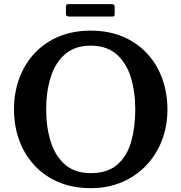

<svg xmlns="http://www.w3.org/2000/svg" viewBox="-20 -914 894 946"><path d="M49 -375Q49 -457 75 -527.8Q101 -598.5 150 -651.2Q199 -704 269 -733.5Q339 -763 427 -763Q515 -763 585 -733.5Q655 -704 704 -651.2Q753 -598.5 779 -527.8Q805 -457 805 -375Q805 -293 777.8 -222.2Q750.5 -151.5 700.2 -98.8Q650 -46 580.8 -16.5Q511.5 13 427 13Q339 13 269 -16.5Q199 -46 150 -98.8Q101 -151.5 75 -222.2Q49 -293 49 -375ZM207.5 -375Q207.5 -287 230 -215.8Q252.5 -144.5 300.8 -102.8Q349 -61 427 -61Q510 -61 558 -102.8Q606 -144.5 626.2 -215.8Q646.5 -287 646.5 -375Q646.5 -463 624.2 -534.2Q602 -605.5 553.5 -647.2Q505 -689 427 -689Q349 -689 300.8 -647.2Q252.5 -605.5 230 -534.2Q207.5 -463 207.5 -375ZM305 -848.5V-880Q305 -887 306.8 -890.2Q308.5 -893.5 315 -893.5H528Q537.5 -893.5 541.2 -890.8Q545 -888 545 -878V-847.5Q545 -839.5 543.5 -836Q542 -832.5 534 -832.5H322.5Q313 -832.5 309 -835.2Q305 -838 305 -848.5Z"/></svg>

Font: Besley SemiBold
Style: Regular
Weight: 600
Designer: Owen Earl
Foundry: indestructible type*
Version: Version 2.001; ttfautohint (v1.8.3)